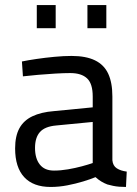

<svg xmlns="http://www.w3.org/2000/svg" viewBox="-20 -732 542 762"><path d="M181 10Q112 10 76 -29Q40 -68 40 -143Q40 -192 57 -223Q74 -254 108.5 -270.5Q143 -287 194 -291L348 -306V-349Q348 -400 325.5 -421Q303 -442 259 -442Q234 -442 199.5 -440Q165 -438 131 -435Q97 -432 71 -429L67 -488Q91 -493 125 -498Q159 -503 196 -506.5Q233 -510 264 -510Q321 -510 357 -492.5Q393 -475 409.5 -439.5Q426 -404 426 -349V-96Q428 -74 443.5 -64Q459 -54 483 -51L480 10Q466 10 453 9Q440 8 428.5 5.5Q417 3 406 0Q393 -5 381.5 -12Q370 -19 359 -29Q340 -21 310.5 -12Q281 -3 247.5 3.5Q214 10 181 10ZM194 -55Q221 -55 250 -60Q279 -65 305 -72Q331 -79 348 -85V-248L203 -234Q158 -230 138.5 -208Q119 -186 119 -145Q119 -103 138 -79Q157 -55 194 -55ZM327 -620V-712H402V-620ZM126 -620V-712H201V-620Z"/></svg>

Font: Cairo Play
Style: Regular
Weight: 400
Designer: Mohamed Gaber, Accademia di Belle Arti di Urbino
Foundry: Kief Type Foundry, Accademia di Belle Arti di Urbino
Version: Version 3.119